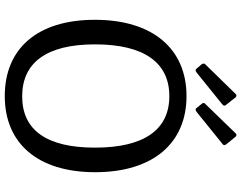

<svg xmlns="http://www.w3.org/2000/svg" viewBox="-123 -878 1011 805"><g transform="rotate(90 382.5 -475.5)"><path d="M388 -958C384 -962 378 -963 374 -958L249 -830C246 -827 245 -821 250 -815L267 -795C272 -788 277 -789 285 -795L415 -900C425 -907 425 -913 418 -920ZM553 -958C549 -962 544 -963 539 -958L415 -830C411 -827 410 -821 416 -815L432 -795C437 -788 442 -789 450 -795L580 -900C591 -907 590 -913 584 -920ZM383 10C580 10 702 -127 702 -369C702 -613 579 -752 383 -752C186 -752 63 -612 63 -368C63 -126 184 10 383 10ZM384 -63C244 -63 166 -163 166 -368C166 -576 244 -680 383 -680C522 -680 599 -577 599 -368C599 -162 523 -63 384 -63Z"/></g></svg>

Font: 18Franklin
Style: Regular
Weight: 400
Designer: Pablo Impallari, Rodrigo Fuenzalida (Modified by Dan O. Williams)
Version: Version 0.025;PS 000.025;hotconv 1.0.88;makeotf.lib2.5.64775